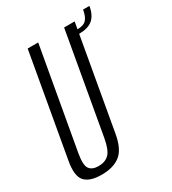

<svg xmlns="http://www.w3.org/2000/svg" viewBox="-181 -795 797 892"><g transform="rotate(-30 217.5 -349.0)"><path d="M99.5 5Q36 5 10 -24Q-16 -53 -2.5 -128.5L94 -675H150.5L55 -137Q44.5 -78 58.2 -57.5Q72 -37 107 -37Q142.5 -37 163.2 -57.5Q184 -78 194.5 -137L289.5 -675H346L249.5 -128.5Q236.5 -53 199.8 -24Q163 5 99.5 5ZM338 -636.5Q372 -636.5 386.8 -652.2Q401.5 -668 407.5 -703H441.5Q433.5 -656.5 408.2 -635.5Q383 -614.5 333.5 -614.5Z"/></g></svg>

Font: Anybody Condensed Light
Style: Italic
Weight: 300
Width: 3
Italic angle: -10°
Designer: Tyler Finck
Foundry: Etcetera Type Company
Version: Version 1.010; ttfautohint (v1.8.3) -l 8 -r 50 -G 200 -x 14 